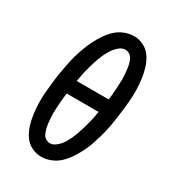

<svg xmlns="http://www.w3.org/2000/svg" viewBox="-182 -845 863 955"><g transform="rotate(30 250.0 -367.5)"><path d="M204 8Q173 8 146.5 -6Q120 -20 104 -44Q88 -68 79 -96.5Q70 -125 66 -155Q62 -185 61 -215.5Q60 -246 62.5 -277Q65 -308 68.5 -339Q72 -370 77 -401Q82 -428 87 -454.5Q92 -481 99.5 -507Q107 -533 116.5 -559Q126 -585 138.5 -610Q151 -635 167 -659Q183 -683 204 -702.5Q225 -722 252 -732.5Q279 -743 305 -743Q336 -743 362.5 -729Q389 -715 405 -691Q421 -667 430 -638.5Q439 -610 443 -580Q447 -550 448 -519.5Q449 -489 446.5 -458Q444 -427 440.5 -396Q437 -365 432 -334Q428 -307 422.5 -280.5Q417 -254 409.5 -228Q402 -202 393 -176Q384 -150 371 -125Q358 -100 342 -76Q326 -52 305 -32.5Q284 -13 257 -2.5Q230 8 204 8ZM352 -407Q355 -422 356 -436.5Q357 -451 358 -465.5Q359 -480 360 -494.5Q361 -509 361 -523Q361 -537 360 -551.5Q359 -566 357.5 -580Q356 -594 353 -607.5Q350 -621 344.5 -633.5Q339 -646 327.5 -654.5Q316 -663 302 -663Q287 -663 274 -654.5Q261 -646 250.5 -633.5Q240 -621 232 -607.5Q224 -594 217.5 -580Q211 -566 206 -552Q201 -538 196.5 -523.5Q192 -509 188 -494.5Q184 -480 180.5 -465.5Q177 -451 174.5 -436.5Q172 -422 169 -407ZM207 -72Q222 -72 235 -80.5Q248 -89 259 -101.5Q270 -114 277.5 -127.5Q285 -141 291.5 -155Q298 -169 303 -183Q308 -197 312.5 -211.5Q317 -226 321 -240.5Q325 -255 328.5 -269.5Q332 -284 335 -298.5Q338 -313 340 -328H157Q155 -313 153.5 -298.5Q152 -284 151 -269.5Q150 -255 149 -240.5Q148 -226 148 -212Q148 -198 149 -183.5Q150 -169 151.5 -155Q153 -141 156.5 -127.5Q160 -114 165 -101.5Q170 -89 181.5 -80.5Q193 -72 207 -72Z"/></g></svg>

Font: Iosevka Curly Slab Medium
Style: Italic
Weight: 500
Italic angle: -9°
Monospace: yes
Designer: Belleve Invis
Foundry: Belleve Invis
Version: Version 22.1.2; ttfautohint (v1.8.4)